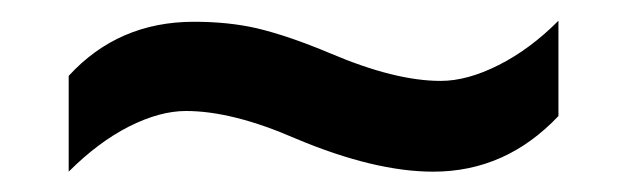

<svg xmlns="http://www.w3.org/2000/svg" viewBox="-20 -446 611 187"><path d="M161.1 -337.9Q135.7 -337.9 105.7 -322.8Q75.7 -307.6 46.9 -278.8V-372.1Q95.2 -424.8 168.9 -424.8Q202.6 -424.8 230 -418.5Q261.2 -411.1 301.8 -394Q364.7 -367.2 409.2 -367.2Q435.1 -367.2 465.6 -382.6Q496.1 -397.9 523.9 -425.8V-333Q472.7 -278.8 401.9 -278.8Q344.7 -278.8 268.1 -311Q206.5 -337.9 161.1 -337.9Z"/></svg>

Font: Open Sans
Style: SemiBold
Weight: 600
Foundry: Ascender Corporation
Version: Version 1.10